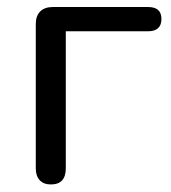

<svg xmlns="http://www.w3.org/2000/svg" viewBox="-20 -506 476 534"><path d="M121.5 7Q101.5 7 90.5 -4.7Q79.5 -16.4 79.5 -38V-439Q79.5 -461.8 91.8 -474.1Q104.2 -486.5 127 -486.5H391.5Q410.5 -486.5 419.8 -478.2Q429 -469.8 429 -453.2Q429 -436.5 419.8 -427.8Q410.5 -419 391.5 -419H163V-38Q163 7 121.5 7Z"/></svg>

Font: Nunito ExtraLight
Style: Regular
Weight: 200
Designer: Vernon Adams
Foundry: Vernon Adams
Version: Version 3.602;April 4, 2023;FontCreator 14.0.0.2856 64-bit